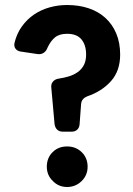

<svg xmlns="http://www.w3.org/2000/svg" viewBox="-20 -732 533 767"><path d="M198 -236 185 -381Q183 -396 191.5 -406Q200 -416 215 -418Q236 -421 255.5 -427Q275 -433 290.5 -444Q306 -455 315 -472Q324 -489 324 -514Q324 -552 305.5 -574.5Q287 -597 248 -597Q217 -597 199.5 -582.5Q182 -568 170 -542Q165 -528 154.5 -521Q144 -514 130 -516L63 -526Q49 -528 42 -537.5Q35 -547 38 -561Q47 -598 67.5 -626.5Q88 -655 116 -674Q144 -693 178 -702.5Q212 -712 248 -712Q295 -712 334 -699Q373 -686 401 -660.5Q429 -635 444.5 -598Q460 -561 460 -514Q460 -449 423.5 -408Q387 -367 328 -347Q318 -343 311.5 -335.5Q305 -328 304 -317L298 -236Q297 -222 288.5 -214Q280 -206 266 -206H231Q217 -206 208.5 -214Q200 -222 198 -236ZM248 15Q214 15 191 -9Q167 -32 167 -66Q167 -101 190 -124Q213 -147 248 -147Q283 -147 306.5 -124Q330 -101 330 -66Q330 -32 306 -8.5Q282 15 248 15Z"/></svg>

Font: Higure Gothic Black
Style: Regular
Weight: 900
Designer: Yoshimichi Ohira
Foundry: Positype
Version: Version 1.000